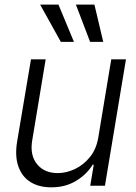

<svg xmlns="http://www.w3.org/2000/svg" viewBox="-20 -802 586 829"><path d="M404.3 -208 460.4 -545.9H523.9L433.1 0H369.6L384.8 -90.8H379.9Q354.5 -48.8 307.9 -20.8Q261.2 7.3 200.7 6.8Q148.4 6.8 111.8 -15.9Q75.2 -38.6 59.3 -83.3Q43.5 -127.9 54.2 -192.4L113.8 -545.9H177.2L119.1 -195.8Q108.4 -132.3 139.9 -93.3Q171.4 -54.2 230 -54.7Q266.6 -54.7 303.7 -72.3Q340.8 -89.8 368.4 -124Q396 -158.2 404.3 -208ZM242.7 -621.1 153.3 -782.2H232.4L299.3 -621.1ZM369.1 -621.1 307.6 -782.2H387.7L425.8 -621.1Z"/></svg>

Font: Inter Tight Light
Style: Italic
Weight: 300
Italic angle: -9.39999°
Designer: Rasmus Andersson
Foundry: rsms
Version: Version 3.004